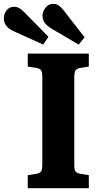

<svg xmlns="http://www.w3.org/2000/svg" viewBox="-96 -983 533 1003"><path d="M49 0V-68L94 -75Q114 -79 119.5 -89Q125 -99 125 -126V-581Q125 -607 118.5 -616Q112 -625 91 -629L49 -635V-703H368V-635L322 -628Q305 -625 298.5 -615Q292 -605 292 -577V-122Q292 -97 298 -88Q304 -79 324 -75L368 -68V0ZM315 -750 174 -833Q149 -848 137.5 -864Q126 -880 126 -901Q126 -922 141.5 -942.5Q157 -963 183 -963Q196 -963 208 -956Q220 -949 234 -932L346 -788ZM130 -750 -25 -820Q-51 -832 -63.5 -848.5Q-76 -865 -76 -887Q-76 -911 -61 -929.5Q-46 -948 -21 -948Q-10 -948 2 -942Q14 -936 29 -921L157 -791Z"/></svg>

Font: Literata 18pt
Style: Bold
Weight: 700
Designer: Latin by Veronika Burian and Jose Scaglione. Greek by Irene Vlachou. Cyrillic by Vera Evstafieva.
Foundry: TypeTogether
Version: Version 3.103;gftools[0.9.29]